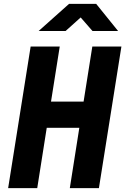

<svg xmlns="http://www.w3.org/2000/svg" viewBox="-20 -970 646 990"><path d="M22 0 138 -730H288L243 -446H411L456 -730H606L490 0H340L389 -311H221L172 0ZM179 -810 336 -950H476L589 -810H457L396 -880L318 -810Z"/></svg>

Font: JetBrains Mono ExtraBold
Style: Italic
Weight: 800
Italic angle: -9°
Monospace: yes
Designer: Philipp Nurullin, Konstantin Bulenkov
Foundry: JetBrains
Version: Version 2.305; ttfautohint (v1.8.4.7-5d5b)